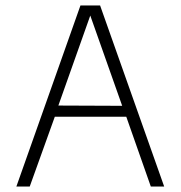

<svg xmlns="http://www.w3.org/2000/svg" viewBox="-20 -683 662 704"><path d="M533 1 443 -255H181L89 1H40L275 -663H347L582 1ZM311 -626 194 -296 428 -295Z"/></svg>

Font: Sulphur Point Light
Style: Regular
Weight: 300
Designer: Noponies / Dale Sattler
Foundry: Noponies
Version: Version 1.000; ttfautohint (v1.8)